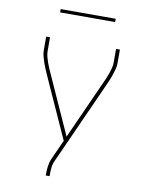

<svg xmlns="http://www.w3.org/2000/svg" viewBox="-96 -962 792 1031"><g transform="rotate(10 300.0 -447.0)"><path d="M226 0V-7Q226 -29 229 -51.5Q232 -74 241 -94L289 -200L140 -530Q133 -546 126 -562Q119 -578 113.5 -594.5Q108 -611 103.5 -627.5Q99 -644 99 -662V-735H120V-662Q120 -645 124 -629.5Q128 -614 133.5 -598.5Q139 -583 145.5 -568Q152 -553 159 -538L300 -225L341 -316L441 -538Q448 -553 454.5 -568Q461 -583 466.5 -598.5Q472 -614 476 -629.5Q480 -645 480 -662V-735H501V-662Q501 -644 496.5 -627.5Q492 -611 486.5 -594.5Q481 -578 474 -562Q467 -546 460 -530L260 -86Q251 -68 249 -47.5Q247 -27 247 -7V0ZM150 -876V-894H450V-876Z"/></g></svg>

Font: Iosevka Curly Thin Extended
Style: Regular
Weight: 100
Width: 7
Monospace: yes
Designer: Belleve Invis
Foundry: Belleve Invis
Version: Version 11.1.0; ttfautohint (v1.8.3)